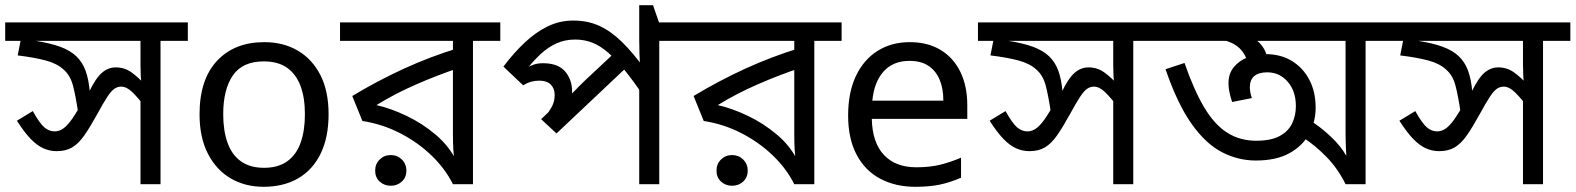

<svg xmlns="http://www.w3.org/2000/svg" viewBox="-30 -708 6056 738"><path d="M692 -622V-551H587V0H510V-353L533 -290Q502 -331 479.5 -353Q457 -375 436 -375Q422 -375 410 -367Q398 -359 383 -336.5Q368 -314 343 -268Q316 -219 294 -187.5Q272 -156 247.5 -141.5Q223 -127 188 -127Q161 -127 136.5 -138Q112 -149 87.5 -174.5Q63 -200 35 -244L96 -281Q123 -233 141 -218Q159 -203 180 -203Q197 -203 212.5 -213.5Q228 -224 246.5 -250Q265 -276 289 -321L312 -354Q338 -408 362 -428.5Q386 -449 415 -449Q448 -449 474.5 -430.5Q501 -412 536 -374L516 -373Q512 -396 511 -416.5Q510 -437 510 -458V-551H-10V-622ZM271 -271Q261 -339 250.5 -379Q240 -419 214 -441Q189 -464 146 -475.5Q103 -487 38 -495L53 -571L107 -551Q164 -542 202 -528Q240 -514 263.5 -491.5Q287 -469 299 -436Q311 -403 315 -356Z M1233 -269Q1233 -180 1202.5 -117.5Q1172 -55 1116 -22.5Q1060 10 983 10Q912 10 856.5 -22.5Q801 -55 769 -117.5Q737 -180 737 -269Q737 -402 804 -474Q871 -546 986 -546Q1059 -546 1114.5 -513.5Q1170 -481 1201.5 -419.5Q1233 -358 1233 -269ZM828 -269Q828 -206 844.5 -159.5Q861 -113 896 -88Q931 -63 985 -63Q1039 -63 1074 -88Q1109 -113 1125.5 -159.5Q1142 -206 1142 -269Q1142 -333 1125 -378Q1108 -423 1073.5 -447.5Q1039 -472 984 -472Q902 -472 865 -418Q828 -364 828 -269Z M1893 -622V-551H1788V0H1711Q1681 -60 1628.5 -110.5Q1576 -161 1508 -196Q1440 -231 1363 -243L1324 -339Q1420 -397 1522.5 -444Q1625 -491 1734 -524L1711 -482V-551H1277V-622ZM1711 -474 1732 -446Q1656 -421 1572 -384.5Q1488 -348 1417 -304Q1471 -292 1532 -263Q1593 -234 1645 -190Q1697 -146 1725 -88H1716Q1714 -111 1712.5 -134Q1711 -157 1711 -189ZM1472 6Q1447 6 1429.5 -10Q1412 -26 1412 -52Q1412 -78 1429.5 -95Q1447 -112 1472 -112Q1497 -112 1514.5 -95Q1532 -78 1532 -52Q1532 -26 1514.5 -10Q1497 6 1472 6Z M2609 -622V-551H2504V0H2427V-396L2449 -332Q2408 -392 2374 -434.5Q2340 -477 2309.5 -504Q2279 -531 2248 -543.5Q2217 -556 2181 -556Q2141 -556 2108.5 -541Q2076 -526 2049 -501Q2022 -476 1999 -447L1991 -445Q2007 -455 2022.5 -460Q2038 -465 2057 -465Q2115 -465 2142 -433.5Q2169 -402 2169 -356Q2169 -345 2168 -335Q2167 -325 2165 -320L2148 -326Q2160 -339 2171 -351Q2182 -363 2194.5 -375Q2207 -387 2220 -400L2344 -516L2393 -463L2109 -195L2050 -250L2132 -328L2096 -285L2066 -262Q2081 -279 2091.5 -298.5Q2102 -318 2102 -343Q2102 -368 2087 -383Q2072 -398 2043 -398Q2027 -398 2012 -394Q1997 -390 1981 -380L1905 -452Q1945 -505 1987 -544.5Q2029 -584 2075 -606.5Q2121 -629 2174 -629Q2230 -629 2275 -608Q2320 -587 2362 -545.5Q2404 -504 2450 -441L2432 -446Q2429 -470 2428 -498Q2427 -526 2427 -558V-688H2480L2503 -622Z M3205 -622V-551H3100V0H3023Q2993 -60 2940.5 -110.5Q2888 -161 2820 -196Q2752 -231 2675 -243L2636 -339Q2732 -397 2834.5 -444Q2937 -491 3046 -524L3023 -482V-551H2589V-622ZM3023 -474 3044 -446Q2968 -421 2884 -384.5Q2800 -348 2729 -304Q2783 -292 2844 -263Q2905 -234 2957 -190Q3009 -146 3037 -88H3028Q3026 -111 3024.5 -134Q3023 -157 3023 -189ZM2784 6Q2759 6 2741.5 -10Q2724 -26 2724 -52Q2724 -78 2741.5 -95Q2759 -112 2784 -112Q2809 -112 2826.5 -95Q2844 -78 2844 -52Q2844 -26 2826.5 -10Q2809 6 2784 6Z M3467 -546Q3536 -546 3585.5 -516Q3635 -486 3661.5 -431.5Q3688 -377 3688 -304V-251H3321Q3323 -160 3367.5 -112.5Q3412 -65 3492 -65Q3543 -65 3582.5 -74.5Q3622 -84 3664 -102V-25Q3623 -7 3583 1.5Q3543 10 3488 10Q3412 10 3353.5 -21Q3295 -52 3262.5 -113.5Q3230 -175 3230 -264Q3230 -352 3259.5 -415Q3289 -478 3342.5 -512Q3396 -546 3467 -546ZM3466 -474Q3403 -474 3366.5 -433.5Q3330 -393 3323 -321H3596Q3596 -367 3582 -401Q3568 -435 3539.5 -454.5Q3511 -474 3466 -474Z M4431 -622V-551H4326V0H4249V-353L4272 -290Q4241 -331 4218.5 -353Q4196 -375 4175 -375Q4161 -375 4149 -367Q4137 -359 4122 -336.5Q4107 -314 4082 -268Q4055 -219 4033 -187.5Q4011 -156 3986.5 -141.5Q3962 -127 3927 -127Q3900 -127 3875.5 -138Q3851 -149 3826.5 -174.5Q3802 -200 3774 -244L3835 -281Q3862 -233 3880 -218Q3898 -203 3919 -203Q3936 -203 3951.5 -213.5Q3967 -224 3985.5 -250Q4004 -276 4028 -321L4051 -354Q4077 -408 4101 -428.5Q4125 -449 4154 -449Q4187 -449 4213.5 -430.5Q4240 -412 4275 -374L4255 -373Q4251 -396 4250 -416.5Q4249 -437 4249 -458V-551H3729V-622ZM4010 -271Q4000 -339 3989.5 -379Q3979 -419 3953 -441Q3928 -464 3885 -475.5Q3842 -487 3777 -495L3792 -571L3846 -551Q3903 -542 3941 -528Q3979 -514 4002.5 -491.5Q4026 -469 4038 -436Q4050 -403 4054 -356Z M5324 -622V-551H5219V0H5142Q5113 -59 5070 -103.5Q5027 -148 4978 -180L5003 -246Q5041 -224 5082 -186Q5123 -148 5145 -109Q5144 -124 5143.5 -137Q5143 -150 5142.5 -164Q5142 -178 5142 -194V-551H4411V-622ZM4797 -91Q4729 -91 4667 -123Q4605 -155 4550.5 -231.5Q4496 -308 4450 -442L4523 -466Q4559 -362 4598.5 -295.5Q4638 -229 4687 -198Q4736 -167 4799 -167Q4854 -167 4887.5 -184.5Q4921 -202 4936 -232.5Q4951 -263 4951 -300Q4951 -358 4919.5 -394Q4888 -430 4841 -430Q4808 -430 4791 -415.5Q4774 -401 4774 -372Q4774 -365 4776 -353Q4778 -341 4782 -331L4706 -316Q4699 -337 4695.5 -354.5Q4692 -372 4692 -388Q4692 -425 4712.5 -450Q4733 -475 4765.5 -487.5Q4798 -500 4834 -500Q4893 -500 4936 -473.5Q4979 -447 5003 -401Q5027 -355 5027 -294Q5027 -240 5002 -193.5Q4977 -147 4926 -119Q4875 -91 4797 -91ZM4765 -465Q4760 -497 4735.5 -521.5Q4711 -546 4664 -556L4688 -601L4733 -589Q4790 -567 4815 -539Q4840 -511 4844 -468Z M6006 -622V-551H5901V0H5824V-353L5847 -290Q5816 -331 5793.5 -353Q5771 -375 5750 -375Q5736 -375 5724 -367Q5712 -359 5697 -336.5Q5682 -314 5657 -268Q5630 -219 5608 -187.5Q5586 -156 5561.5 -141.5Q5537 -127 5502 -127Q5475 -127 5450.5 -138Q5426 -149 5401.5 -174.5Q5377 -200 5349 -244L5410 -281Q5437 -233 5455 -218Q5473 -203 5494 -203Q5511 -203 5526.5 -213.5Q5542 -224 5560.5 -250Q5579 -276 5603 -321L5626 -354Q5652 -408 5676 -428.5Q5700 -449 5729 -449Q5762 -449 5788.5 -430.5Q5815 -412 5850 -374L5830 -373Q5826 -396 5825 -416.5Q5824 -437 5824 -458V-551H5304V-622ZM5585 -271Q5575 -339 5564.5 -379Q5554 -419 5528 -441Q5503 -464 5460 -475.5Q5417 -487 5352 -495L5367 -571L5421 -551Q5478 -542 5516 -528Q5554 -514 5577.5 -491.5Q5601 -469 5613 -436Q5625 -403 5629 -356Z"/></svg>

Font: bangla25
Style: Book
Weight: 400
Designer: Jelle Bosma - Monotype Design Team
Foundry: Monotype Imaging Inc.
Version: Version 2.003